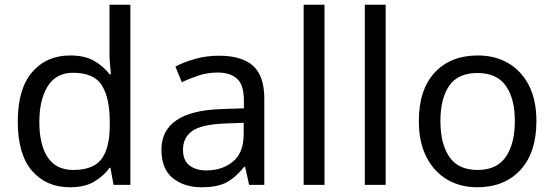

<svg xmlns="http://www.w3.org/2000/svg" viewBox="-20 -780 2337 810"><path d="M275 10Q175 10 115 -59.5Q55 -129 55 -267Q55 -405 115.5 -475.5Q176 -546 276 -546Q338 -546 377.5 -523Q417 -500 442 -467H448Q447 -480 444.5 -505.5Q442 -531 442 -546V-760H530V0H459L446 -72H442Q418 -38 378 -14Q338 10 275 10ZM289 -63Q374 -63 408.5 -109.5Q443 -156 443 -250V-266Q443 -366 410 -419.5Q377 -473 288 -473Q217 -473 181.5 -416.5Q146 -360 146 -265Q146 -169 181.5 -116Q217 -63 289 -63Z M903 -545Q1001 -545 1048 -502Q1095 -459 1095 -365V0H1031L1014 -76H1010Q975 -32 936.5 -11Q898 10 830 10Q757 10 709 -28.5Q661 -67 661 -149Q661 -229 724 -272.5Q787 -316 918 -320L1009 -323V-355Q1009 -422 980 -448Q951 -474 898 -474Q856 -474 818 -461.5Q780 -449 747 -433L720 -499Q755 -518 803 -531.5Q851 -545 903 -545ZM929 -259Q829 -255 790.5 -227Q752 -199 752 -148Q752 -103 779.5 -82Q807 -61 850 -61Q918 -61 963 -98.5Q1008 -136 1008 -214V-262Z M1349 0H1261V-760H1349Z M1607 0H1519V-760H1607Z M2243 -269Q2243 -136 2175.5 -63Q2108 10 1993 10Q1922 10 1866.5 -22.5Q1811 -55 1779 -117.5Q1747 -180 1747 -269Q1747 -402 1814 -474Q1881 -546 1996 -546Q2069 -546 2124.5 -513.5Q2180 -481 2211.5 -419.5Q2243 -358 2243 -269ZM1838 -269Q1838 -174 1875.5 -118.5Q1913 -63 1995 -63Q2076 -63 2114 -118.5Q2152 -174 2152 -269Q2152 -364 2114 -418Q2076 -472 1994 -472Q1912 -472 1875 -418Q1838 -364 1838 -269Z"/></svg>

Font: Noto Sans Nag Mundari
Style: Regular
Weight: 400
Designer: Muthu Nedumaran
Version: Version 1.000; ttfautohint (v1.8.4.7-5d5b)